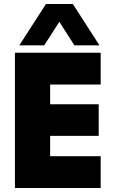

<svg xmlns="http://www.w3.org/2000/svg" viewBox="-20 -945 567 965"><path d="M55 0V-680H486V-520H232V-421H476V-262H232V-160H486V0ZM77 -717 211 -925H346L480 -717H354L255 -872H302L202 -717Z"/></svg>

Font: Teachers ExtraBold
Style: Regular
Weight: 800
Designer: Alfredo Marco Pradil, Chank Diesel
Version: Version 1.001